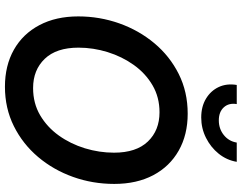

<svg xmlns="http://www.w3.org/2000/svg" viewBox="-122 -859 993 789"><g transform="rotate(90 374.5 -464.5)"><path d="M336.4 11.7Q249.5 11.7 184.3 -25.1Q119.1 -62 83.3 -129.9Q47.4 -197.8 47.4 -289.6Q47.4 -377 75.9 -457.8Q104.5 -538.6 157.5 -602.1Q210.4 -665.5 283.9 -702.4Q357.4 -739.3 447.3 -739.3Q533.7 -739.3 598.9 -702.4Q664.1 -665.5 700 -597.7Q735.8 -529.8 735.8 -437.5Q735.8 -348.6 707 -268.1Q678.2 -187.5 625 -124.5Q571.8 -61.5 498.3 -24.9Q424.8 11.7 336.4 11.7ZM341.8 -104Q404.3 -104 453.4 -132.8Q502.4 -161.6 536.9 -209.7Q571.3 -257.8 589.4 -316.9Q607.4 -376 607.4 -436.5Q607.4 -527.8 561.5 -575.7Q515.6 -623.5 441.4 -623.5Q379.4 -623.5 330.3 -594.7Q281.2 -565.9 246.8 -517.6Q212.4 -469.2 194.1 -410.2Q175.8 -351.1 175.8 -290.5Q175.8 -199.7 221.7 -151.9Q267.6 -104 341.8 -104ZM462.9 -794.9Q418 -794.9 385.5 -814.5Q353 -834 337.6 -866.9Q322.3 -899.9 329.1 -940.9H407.7Q402.3 -908.2 421.1 -887.7Q439.9 -867.2 474.6 -867.2Q509.3 -867.2 534.9 -887.7Q560.5 -908.2 565.9 -940.9H645Q638.2 -899.9 611.8 -866.9Q585.4 -834 546.4 -814.5Q507.3 -794.9 462.9 -794.9Z"/></g></svg>

Font: Inter Display SemiBold
Style: Italic
Weight: 600
Italic angle: -9.39999°
Designer: Rasmus Andersson
Foundry: rsms
Version: Version 4.000;git-a52131595